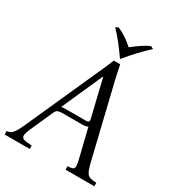

<svg xmlns="http://www.w3.org/2000/svg" viewBox="-230 -992 1021 1114"><g transform="rotate(30 280.0 -434.5)"><path d="M489 -100Q498 -65 507.5 -49Q517 -33 532.5 -28.5Q548 -24 574 -23V0H381V-23Q405 -24 415 -28.5Q425 -33 425 -49Q425 -65 416 -100L371 -283Q364 -278 355 -276.5Q346 -275 336 -275H204Q184 -275 172.5 -271Q161 -267 153 -248L87 -100Q72 -66 72 -50Q72 -34 89.5 -29Q107 -24 141 -23V0H-27V-23Q-15 -24 -4.5 -28.5Q6 -33 17.5 -49Q29 -65 45 -100L263 -586Q275 -612 286 -637Q297 -662 307 -688H350Q355 -662 360.5 -637Q366 -612 372 -586ZM341 -305Q354 -305 359 -309.5Q364 -314 360 -330L301 -576H299L177 -302Q183 -304 190 -304.5Q197 -305 204 -305ZM452 -869 471 -860Q400 -795 335 -715H333Q305 -755 276.5 -791.5Q248 -828 217 -860L236 -869Q262 -858 290 -839.5Q318 -821 343 -798Q372 -821 399.5 -839.5Q427 -858 452 -869Z"/></g></svg>

Font: Bona Nova
Style: Italic
Weight: 400
Italic angle: -4°
Designer: Mateusz Machalski
Foundry: Capitalics
Version: Version 4.001; ttfautohint (v1.8.3)